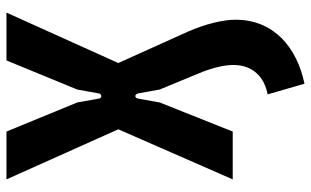

<svg xmlns="http://www.w3.org/2000/svg" viewBox="-204 -536 962 594"><g transform="rotate(-90 277.0 -239.0)"><path d="M282 108 315 222C426 199 513 128 513 9C513 -30 500 -84 476 -139L379 -354L535 -700H387L297 -481L285 -414C282 -404 271 -404 269 -414L257 -481L167 -700H19L174 -354L19 0H167L257 -226L269 -293C271 -304 282 -304 285 -293L297 -226L347 -105C365 -62 373 -25 373 2C373 63 335 98 282 108Z"/></g></svg>

Font: Finlandica SemiBold
Style: Regular
Weight: 600
Designer: Niklas Ekholm, Juho Hiilivirta, Jaakko Suomalainen
Foundry: Helsinki Type Studio
Version: Version 2.000;Glyphs 3.2 (3202)